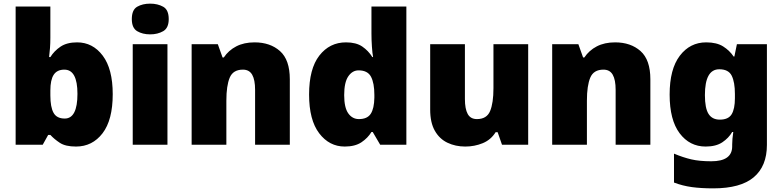

<svg xmlns="http://www.w3.org/2000/svg" viewBox="-20 -796 4304 1056"><path d="M257 -588Q257 -559 255 -532Q253 -505 250 -482H257Q278 -516 313 -539.5Q348 -563 404 -563Q490 -563 545 -490Q600 -417 600 -278Q600 -136 544 -63Q488 10 398 10Q340 10 309 -10.5Q278 -31 257 -54H245L215 0H66V-760H257ZM334 -413Q294 -413 275.5 -385Q257 -357 257 -298V-271Q257 -207 274.5 -175.5Q292 -144 336 -144Q406 -144 406 -280Q406 -413 334 -413Z M806 -776Q847 -776 877.5 -759Q908 -742 908 -691Q908 -642 877.5 -624.5Q847 -607 806 -607Q764 -607 734.5 -624.5Q705 -642 705 -691Q705 -742 734.5 -759Q764 -776 806 -776ZM901 -553V0H710V-553Z M1380 -563Q1466 -563 1520 -515Q1574 -467 1574 -360V0H1383V-302Q1383 -357 1367 -385Q1351 -413 1316 -413Q1262 -413 1243.5 -369Q1225 -325 1225 -242V0H1034V-553H1178L1204 -480H1211Q1237 -519 1279.5 -541Q1322 -563 1380 -563Z M1876 10Q1791 10 1735.5 -63Q1680 -136 1680 -276Q1680 -418 1736.5 -490.5Q1793 -563 1883 -563Q1939 -563 1972.5 -540Q2006 -517 2028 -482H2032Q2028 -503 2025.5 -540Q2023 -577 2023 -612V-760H2215V0H2071L2030 -70H2023Q2003 -37 1968 -13.5Q1933 10 1876 10ZM1954 -141Q2000 -141 2019 -170Q2038 -199 2039 -259V-274Q2039 -339 2020.5 -374Q2002 -409 1952 -409Q1918 -409 1895.5 -376Q1873 -343 1873 -273Q1873 -204 1895.5 -172.5Q1918 -141 1954 -141Z M2885 -553V0H2741L2717 -69H2706Q2680 -27 2635 -8.5Q2590 10 2539 10Q2485 10 2441 -11Q2397 -32 2371.5 -77Q2346 -122 2346 -193V-553H2537V-251Q2537 -197 2552.5 -169Q2568 -141 2603 -141Q2657 -141 2675.5 -185Q2694 -229 2694 -311V-553Z M3363 -563Q3449 -563 3503 -515Q3557 -467 3557 -360V0H3366V-302Q3366 -357 3350 -385Q3334 -413 3299 -413Q3245 -413 3226.5 -369Q3208 -325 3208 -242V0H3017V-553H3161L3187 -480H3194Q3220 -519 3262.5 -541Q3305 -563 3363 -563Z M3864 -563Q3922 -563 3957.5 -540.5Q3993 -518 4015 -485H4019L4033 -553H4198V1Q4198 118 4125.5 179Q4053 240 3903 240Q3836 240 3785 233Q3734 226 3687 208V49Q3737 70 3782 80.5Q3827 91 3892 91Q4007 91 4007 9V-1Q4007 -30 4013 -70H4007Q3988 -37 3953 -13.5Q3918 10 3861 10Q3773 10 3718 -63Q3663 -136 3663 -276Q3663 -416 3719 -489.5Q3775 -563 3864 -563ZM3936 -415Q3857 -415 3857 -273Q3857 -201 3877 -169.5Q3897 -138 3939 -138Q3986 -138 4004 -167.5Q4022 -197 4022 -256V-279Q4022 -344 4004.5 -379.5Q3987 -415 3936 -415Z"/></svg>

Font: Noto Sans Arabic Blk
Style: Regular
Weight: 900
Designer: Monotype Design Team, Nadine Chahine, Nizar Qandah and Khaled Hosny
Foundry: Monotype Imaging Inc.
Version: Version 2.012; ttfautohint (v1.8.4.7-5d5b)